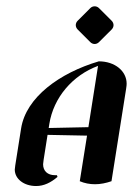

<svg xmlns="http://www.w3.org/2000/svg" viewBox="-20 -591 436 621"><path d="M286.1 -448.7C291 -448.7 296.1 -450.7 300 -454.6L341.3 -495.8C345.2 -499.8 347.2 -504.9 347.2 -509.8C347.2 -514.6 345.2 -519.8 341.3 -523.7L300 -564.9C296.1 -568.8 291 -570.6 286.1 -570.6C281.2 -570.6 276.1 -568.8 272.2 -564.9L231 -523.7C227.1 -519.8 225.1 -514.6 225.1 -509.8C225.1 -504.9 227.1 -499.8 231 -495.8L272.2 -454.6C276.1 -450.7 281.2 -448.7 286.1 -448.7ZM137.5 -177 139.6 -190.4C153.1 -275.1 214.1 -347.2 297.1 -377.9L265.9 -179.7ZM27.8 -42.5C27.8 -12.5 57.1 10.7 96.9 10.7C122.1 10.7 144.5 -0.5 166 -18.8L164.1 -24.4C161.9 -24.2 159.7 -24.4 157.5 -24.4C133.8 -24.4 119.4 -38.1 119.4 -59.8C119.4 -62.5 120.1 -68.1 121.1 -74.2L133.8 -154.8L261.5 -152.3L238 -4.9C253.4 1.7 269.8 4.9 287.4 4.9C304.9 4.9 323 1.2 340.6 -4.9L387.9 -303.7C389.2 -311.5 389.6 -316.9 389.6 -320.3C389.6 -361.1 351.8 -392.6 299.6 -392.6C173.1 -355.2 64.2 -276.4 48.3 -175.8L29.3 -55.7C28.3 -49.3 27.8 -44.9 27.8 -42.5Z"/></svg>

Font: RisaltypS01
Style: Medium
Weight: 500
Italic angle: -9°
Designer: gluk
Foundry: gluk
Version: Version 0.24